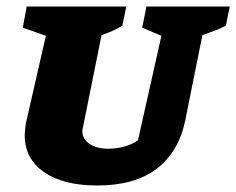

<svg xmlns="http://www.w3.org/2000/svg" viewBox="-20 -559 726 590"><path d="M279 11Q175 11 115.5 -30Q56 -71 56 -143Q56 -152 57.5 -163.5Q59 -175 59 -178L121 -449L50 -474L62 -539H368L356 -480Q341 -471 326.5 -464.5Q312 -458 292 -451L235 -168Q234 -163 233.5 -161.5Q233 -160 233 -156Q233 -132 255 -117Q277 -102 312 -102Q340 -102 363.5 -109Q387 -116 404 -128L476 -449L417 -474L430 -539H686L674 -480Q656 -471 644 -466.5Q632 -462 602 -451L549 -188Q529 -92 461.5 -40.5Q394 11 279 11Z"/></svg>

Font: Piazzolla SC ExtraBold
Style: Italic
Weight: 800
Italic angle: -11.3°
Designer: Juan Pablo del Peral
Foundry: Huerta Tipografica
Version: Version 1.330